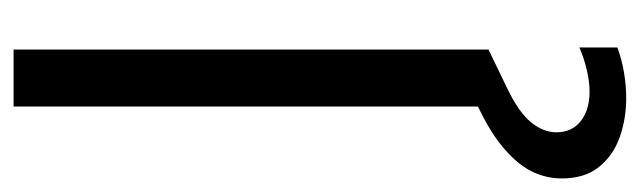

<svg xmlns="http://www.w3.org/2000/svg" viewBox="-404 -390 943 283"><g transform="rotate(-90 67.5 -248.5)"><path d="M52 0V-700H136V0ZM64 203Q34 203 7 193.5Q-20 184 -37 163Q-54 142 -54 108Q-54 84 -43 62.5Q-32 41 -6.5 20Q19 -1 62 -20L115 -43L136 0L78 28Q43 45 28.5 63Q14 81 14 100Q14 123 30.5 136Q47 149 74 149Q88 149 105.5 145Q123 141 139 134V190Q123 196 103.5 199.5Q84 203 64 203Z"/></g></svg>

Font: DM Sans 36pt
Style: Regular
Weight: 400
Designer: Colophon Foundry, Jonny Pinhorn
Foundry: Colophon Foundry
Version: Version 4.004;gftools[0.9.30]